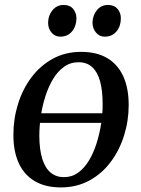

<svg xmlns="http://www.w3.org/2000/svg" viewBox="-20 -766 584 796"><path d="M410 -256.5H128.5L134 -296.5H415ZM316.5 -551Q381 -551 424.8 -525Q468.5 -499 491 -449.8Q513.5 -400.5 513.5 -330.5Q513.5 -265 494.2 -203.8Q475 -142.5 438.5 -94Q402 -45.5 349.8 -17.2Q297.5 11 232.5 11Q168.5 11 124.5 -14.8Q80.5 -40.5 58 -89.2Q35.5 -138 35.5 -206.5Q35.5 -273.5 54.8 -335.2Q74 -397 110.8 -445.8Q147.5 -494.5 199.5 -522.8Q251.5 -551 316.5 -551ZM305.5 -508Q272 -508 245.8 -489.2Q219.5 -470.5 200.2 -438.8Q181 -407 168.2 -367Q155.5 -327 149.2 -284.5Q143 -242 143 -202Q143.5 -144.5 155.5 -106.8Q167.5 -69 190.2 -50.2Q213 -31.5 245 -31.5Q278 -31.5 304 -50.2Q330 -69 349 -100.8Q368 -132.5 380.5 -172.2Q393 -212 399.5 -254.2Q406 -296.5 405.5 -336Q405.5 -390.5 395 -428.8Q384.5 -467 362.5 -487.5Q340.5 -508 305.5 -508ZM230 -614Q208 -614 193.5 -631Q179 -648 179.5 -673Q180 -703 198 -724.2Q216 -745.5 244 -745.5Q270 -745.5 283.5 -728.8Q297 -712 297 -689.5Q296.5 -657.5 278.5 -635.8Q260.5 -614 230 -614ZM414 -614Q392.5 -614 378 -631Q363.5 -648 363.5 -673Q364.5 -703 382 -724.2Q399.5 -745.5 428 -745.5Q453.5 -745.5 467.5 -728.8Q481.5 -712 481 -689.5Q481 -657.5 463 -635.8Q445 -614 414 -614Z"/></svg>

Font: Merriweather 60pt
Style: Italic
Weight: 400
Italic angle: -7.8°
Version: Version 2.101